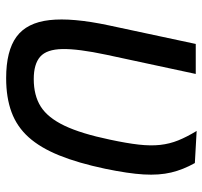

<svg xmlns="http://www.w3.org/2000/svg" viewBox="-38 -624 675 640"><g transform="rotate(90 300.0 -303.5)"><path d="M240 14Q149 14 102 -20.5Q55 -55 46.5 -130.5Q38 -206 64 -328L126 -618H226L162 -320Q142 -226 143 -173.5Q144 -121 168.5 -99.5Q193 -78 243 -78Q298 -78 335 -101.5Q372 -125 398.5 -180.5Q425 -236 445 -332Q457 -388 461.5 -428Q466 -468 462.5 -499.5Q459 -531 447.5 -559.5Q436 -588 416 -621L523 -615Q545 -576 554.5 -536Q564 -496 561 -444.5Q558 -393 542 -316Q523 -226 497.5 -163Q472 -100 437 -61Q402 -22 353.5 -4Q305 14 240 14Z"/></g></svg>

Font: Victor Mono Thin
Style: Italic
Weight: 100
Italic angle: -12°
Monospace: yes
Designer: Rune Bjørnerås
Version: Version 1.561;gftools[0.9.30]